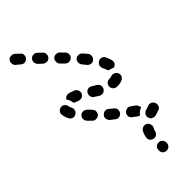

<svg xmlns="http://www.w3.org/2000/svg" viewBox="-44 -517 784 784"><g transform="rotate(45 348.5 -125.0)"><path d="M344 6Q347 -3 342 -11Q340 -15 337 -18Q333 -21 329 -22Q325 -24 320 -23Q316 -23 312 -21Q308 -19 304 -17Q301 -17 299 -16Q290 -15 284 -8Q278 -1 279 8Q280 13 282 17Q284 21 288 24Q291 26 295 28Q300 29 304 28Q317 27 333 19Q341 15 344 6ZM46 -15Q45 -24 38 -30Q35 -33 31 -35Q27 -36 22 -36Q18 -36 14 -34Q10 -32 7 -28Q-3 -18 -8 -12Q-14 -5 -13 5Q-13 14 -6 20Q1 26 11 25Q20 25 26 18Q31 12 40 1Q46 -5 46 -15ZM415 -59Q415 -68 409 -75Q406 -78 401 -79Q397 -81 393 -81Q388 -81 384 -79Q380 -77 377 -74Q369 -66 362 -60Q359 -56 357 -52Q355 -48 355 -44Q355 -39 356 -35Q358 -31 361 -28Q367 -21 377 -21Q386 -20 393 -27Q401 -34 409 -43Q416 -49 415 -59ZM261 -46Q261 -51 262 -55Q265 -66 270 -78Q272 -82 275 -85Q278 -89 282 -90Q287 -92 291 -92Q295 -92 300 -90Q304 -88 307 -85Q310 -82 312 -78Q313 -74 313 -69Q313 -65 312 -61Q308 -51 305 -43Q303 -42 302 -41Q299 -39 297 -39Q296 -39 296 -39Q288 -38 281 -34Q277 -32 273 -29Q270 -30 268 -33Q265 -35 264 -38Q262 -42 261 -46ZM106 -73Q108 -77 108 -81Q108 -86 106 -90Q104 -94 101 -97Q94 -103 85 -103Q75 -103 69 -96L54 -80Q47 -73 48 -64Q48 -55 55 -48Q58 -45 62 -44Q66 -42 71 -42Q75 -42 79 -44Q84 -46 87 -49L102 -65Q105 -68 106 -73ZM476 -129Q475 -138 468 -144Q464 -147 460 -148Q456 -150 451 -149Q447 -149 443 -147Q439 -144 436 -141Q429 -133 422 -124Q416 -117 417 -108Q418 -99 425 -93Q428 -90 433 -88Q437 -87 441 -87Q446 -88 450 -90Q454 -92 457 -95Q464 -104 471 -113Q477 -120 476 -129ZM304 -124Q306 -115 314 -110Q318 -107 322 -107Q326 -106 331 -107Q335 -107 339 -110Q343 -112 345 -116Q352 -126 358 -136Q362 -145 360 -154Q357 -162 349 -167Q345 -169 341 -170Q336 -170 332 -169Q328 -168 324 -165Q321 -162 318 -158Q314 -150 308 -141Q303 -133 304 -124ZM163 -127 165 -129Q172 -136 172 -145Q172 -154 166 -161Q160 -168 150 -168Q141 -168 134 -162L132 -159L118 -146Q112 -140 112 -130Q111 -121 118 -114Q124 -108 134 -108Q143 -108 150 -114ZM704 -155Q710 -162 710 -171Q710 -180 704 -187Q697 -193 688 -194H685Q676 -193 669 -187Q663 -180 663 -171Q663 -162 669 -155Q676 -149 685 -149H688Q697 -149 704 -155ZM629 -153Q636 -159 638 -168Q639 -172 638 -177Q637 -181 634 -185Q631 -188 628 -191Q624 -193 619 -194Q613 -195 607 -199Q603 -201 599 -202Q594 -202 590 -201Q586 -200 582 -198Q578 -195 576 -191Q571 -183 573 -174Q576 -165 583 -160Q597 -152 612 -150Q621 -148 629 -153ZM530 -191Q531 -193 532 -196Q526 -199 522 -204Q516 -210 513 -218Q512 -220 512 -222Q510 -222 509 -222Q507 -222 506 -221Q501 -221 498 -218Q494 -216 491 -213L478 -195Q476 -191 474 -187Q473 -183 474 -178Q475 -174 477 -170Q479 -166 483 -163Q491 -158 500 -159Q509 -161 514 -168L527 -186Q529 -188 530 -191ZM241 -203Q242 -213 236 -220Q230 -227 221 -228Q211 -229 204 -224Q196 -217 187 -209Q180 -203 179 -194Q178 -185 184 -177Q190 -170 199 -170Q209 -169 216 -175Q224 -182 232 -188Q239 -194 241 -203ZM343 -197Q349 -191 359 -190Q368 -190 375 -196Q382 -203 382 -212Q383 -229 377 -242Q374 -251 365 -255Q357 -259 348 -255Q340 -252 336 -243Q332 -235 335 -226Q337 -221 337 -214Q337 -204 343 -197ZM534 -226Q536 -222 539 -219Q542 -216 546 -214Q550 -212 554 -212Q559 -212 563 -214Q567 -215 570 -218Q574 -221 575 -226Q577 -230 577 -234Q577 -239 576 -243Q574 -249 572 -255Q571 -258 570 -261Q568 -270 560 -275Q552 -279 543 -277Q534 -275 529 -267Q524 -259 526 -250Q527 -246 529 -242Q531 -234 534 -226ZM318 -258Q318 -258 318 -258Q318 -258 318 -258Q317 -262 314 -266Q311 -270 308 -272Q304 -274 299 -275Q295 -275 290 -274Q279 -271 266 -265Q257 -261 254 -252Q251 -243 256 -235Q258 -231 261 -228Q264 -225 269 -223Q273 -222 277 -222Q282 -222 286 -224Q295 -229 302 -231Q304 -231 307 -233Q309 -234 311 -236Q312 -245 315 -252Q316 -255 318 -258Z"/></g></svg>

Font: FRB American Cursive Dashed Extrabold
Style: Bold Italic
Weight: 800
Italic angle: -25°
Version: Version 2.0;Modular Font Editor K font №1